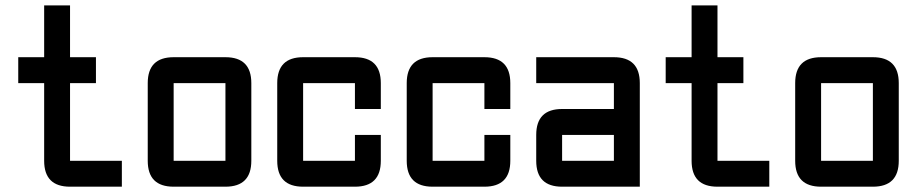

<svg xmlns="http://www.w3.org/2000/svg" viewBox="-20 -704 3458 724"><path d="M244.1 0Q146.5 0 146.5 -97.7V-390.6H48.8V-488.3H146.5V-683.6H244.1V-488.3H341.8V-390.6H244.1V-97.7H439.5V0Z M830.1 0H634.8Q537.1 0 537.1 -97.7V-390.6Q537.1 -488.3 634.8 -488.3H830.1Q927.7 -488.3 927.7 -390.6V-97.7Q927.7 0 830.1 0ZM830.1 -97.7V-390.6H634.8V-97.7Z M1318.4 0H1123Q1025.4 0 1025.4 -97.7V-390.6Q1025.4 -488.3 1123 -488.3H1318.4Q1416 -488.3 1416 -390.6V-293H1318.4V-390.6H1123V-97.7H1318.4V-195.3H1416V-97.7Q1416 0 1318.4 0Z M1806.6 0H1611.3Q1513.7 0 1513.7 -97.7V-390.6Q1513.7 -488.3 1611.3 -488.3H1806.6Q1904.3 -488.3 1904.3 -390.6V-293H1806.6V-390.6H1611.3V-97.7H1806.6V-195.3H1904.3V-97.7Q1904.3 0 1806.6 0Z M2392.6 0H2099.6Q2002 0 2002 -97.7V-195.3Q2002 -293 2099.6 -293H2294.9V-390.6H2002V-488.3H2294.9Q2392.6 -488.3 2392.6 -390.6ZM2099.6 -97.7H2294.9V-195.3H2099.6Z M2685.5 0Q2587.9 0 2587.9 -97.7V-390.6H2490.2V-488.3H2587.9V-683.6H2685.5V-488.3H2783.2V-390.6H2685.5V-97.7H2880.9V0Z M3271.5 0H3076.2Q2978.5 0 2978.5 -97.7V-390.6Q2978.5 -488.3 3076.2 -488.3H3271.5Q3369.1 -488.3 3369.1 -390.6V-97.7Q3369.1 0 3271.5 0ZM3271.5 -97.7V-390.6H3076.2V-97.7Z"/></svg>

Font: BabelStone Runic Berhtwald
Style: Regular
Weight: 400
Designer: Andrew West
Foundry: BabelStone
Version: Version 7.004;November 9, 2023